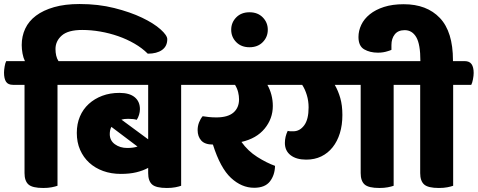

<svg xmlns="http://www.w3.org/2000/svg" viewBox="-55 -924 2376 955"><path d="M231 -502V0Q220 4 202 7.5Q184 11 160 11Q106 11 86.5 -6.5Q67 -24 67 -63V-502H10Q-15 -502 -25 -517.5Q-35 -533 -35 -563Q-35 -575 -32 -593Q-29 -611 -24 -620H69Q61 -636 57 -658Q53 -680 53 -700Q53 -744 70.5 -781.5Q88 -819 124 -846Q160 -873 214 -888.5Q268 -904 341 -904Q434 -904 513.5 -884Q593 -864 651.5 -836Q710 -808 743.5 -778Q777 -748 777 -729Q777 -694 751 -675.5Q725 -657 680 -657Q652 -685 614 -707Q576 -729 533 -744Q490 -759 444 -767Q398 -775 354 -775Q284 -775 252.5 -747.5Q221 -720 221 -680Q221 -663 224.5 -647.5Q228 -632 236 -620H288Q312 -620 322.5 -605Q333 -590 333 -561Q333 -548 329.5 -529.5Q326 -511 321 -502Z M846 -502V0Q835 4 817 7.5Q799 11 775 11Q721 11 701.5 -6.5Q682 -24 682 -63V-89Q656 -75 623 -67Q590 -59 546 -59Q498 -59 458 -73.5Q418 -88 389 -114.5Q360 -141 343.5 -178.5Q327 -216 327 -263Q327 -308 342.5 -344.5Q358 -381 386.5 -407Q415 -433 453.5 -447.5Q492 -462 539 -462Q589 -462 615 -440.5Q641 -419 641 -381Q641 -367 636.5 -352.5Q632 -338 625 -328Q610 -333 582 -333Q562 -333 549 -329L682 -231V-502H303Q278 -502 268 -517.5Q258 -533 258 -563Q258 -575 261 -593Q264 -611 269 -620H903Q927 -620 937.5 -605Q948 -590 948 -561Q948 -548 944.5 -529.5Q941 -511 936 -502ZM578 -188Q608 -188 629 -195L499 -293Q491 -278 491 -257Q491 -225 516.5 -206.5Q542 -188 578 -188Z M1275 -502Q1288 -479 1295 -452Q1302 -425 1302 -397Q1302 -334 1261.5 -284.5Q1221 -235 1146 -218Q1178 -173 1224.5 -143.5Q1271 -114 1313 -99Q1312 -53 1287.5 -21.5Q1263 10 1209 10Q1147 10 1094 -39Q1041 -88 1004 -205Q964 -205 946 -225Q928 -245 928 -277Q928 -297 935 -315Q942 -333 953 -346Q964 -344 982.5 -342Q1001 -340 1021 -340Q1078 -340 1106 -364Q1134 -388 1134 -430Q1134 -447 1129.5 -465.5Q1125 -484 1114 -502H918Q893 -502 883 -517.5Q873 -533 873 -563Q873 -575 876 -593Q879 -611 884 -620H1342Q1366 -620 1376.5 -605Q1387 -590 1387 -561Q1387 -548 1383.5 -529.5Q1380 -511 1375 -502Z M1095 -776Q1095 -812 1120 -837.5Q1145 -863 1186 -863Q1227 -863 1252 -837.5Q1277 -812 1277 -776Q1277 -740 1252 -714.5Q1227 -689 1186 -689Q1145 -689 1120 -714.5Q1095 -740 1095 -776Z M1903 -502V0Q1892 4 1874 7.5Q1856 11 1832 11Q1778 11 1758.5 -6.5Q1739 -24 1739 -63V-502H1610Q1627 -473 1637.5 -436.5Q1648 -400 1648 -352Q1648 -302 1635.5 -261.5Q1623 -221 1599.5 -191.5Q1576 -162 1543 -146Q1510 -130 1468 -130Q1419 -130 1390.5 -152Q1362 -174 1362 -213Q1362 -244 1376 -273Q1384 -271 1390 -271Q1396 -271 1404 -271Q1436 -271 1458 -300.5Q1480 -330 1480 -390Q1480 -422 1471 -451.5Q1462 -481 1448 -502H1352Q1327 -502 1317 -517.5Q1307 -533 1307 -563Q1307 -575 1310 -593Q1313 -611 1318 -620H1958Q1982 -620 1992.5 -605Q2003 -590 2003 -561Q2003 -548 1999.5 -529.5Q1996 -511 1991 -502Z M2199 -502V0Q2188 4 2170 7.5Q2152 11 2128 11Q2074 11 2054.5 -6.5Q2035 -24 2035 -63V-502H1978Q1953 -502 1943 -517.5Q1933 -533 1933 -563Q1933 -575 1936 -593Q1939 -611 1944 -620H2036Q2036 -704 2015.5 -739Q1995 -774 1958 -774Q1925 -774 1908.5 -753Q1892 -732 1892 -700V-676Q1883 -672 1872 -669Q1863 -666 1851 -664Q1839 -662 1825 -662Q1785 -662 1756.5 -678.5Q1728 -695 1728 -740Q1728 -771 1742 -800.5Q1756 -830 1784.5 -853Q1813 -876 1855 -889.5Q1897 -903 1953 -903Q2068 -903 2133 -834.5Q2198 -766 2198 -624V-620H2256Q2280 -620 2290.5 -605Q2301 -590 2301 -561Q2301 -548 2297.5 -529.5Q2294 -511 2289 -502Z"/></svg>

Font: Baloo 2 ExtraBold
Style: Regular
Weight: 800
Designer: Sarang Kulkarni and Ek Type
Foundry: Ek Type
Version: Version 1.640;hotconv 1.0.111;makeotfexe 2.5.65597; ttfautoh